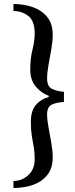

<svg xmlns="http://www.w3.org/2000/svg" viewBox="-20 -752 373 958"><path d="M47 186V151Q89 151 121 122Q153 93 153 43Q153 7 148 -20Q143 -47 138.5 -75.5Q134 -104 134 -144Q134 -199 158.5 -228Q183 -257 223 -268V-274Q187 -287 159 -319.5Q131 -352 131 -405Q131 -461 142 -503.5Q153 -546 153 -586Q153 -648 121 -672.5Q89 -697 47 -697V-732Q100 -732 144.5 -716Q189 -700 216 -666.5Q243 -633 243 -578Q243 -546 236 -506.5Q229 -467 222 -428Q215 -389 215 -360Q215 -320 240.5 -308Q266 -296 299 -294V-243Q266 -242 240.5 -231Q215 -220 215 -182Q215 -155 222 -117Q229 -79 236 -39Q243 1 243 34Q243 87 216 121Q189 155 144.5 170.5Q100 186 47 186Z"/></svg>

Font: STIX Two Text Medium
Style: Regular
Weight: 500
Designer: Ross Mills, John Hudson & Paul Hanslow, Tiro Typeworks Ltd; with prior portions MicroPress Inc., and Coen Hoffman.
Foundry: Tiro Typeworks Ltd
Version: Version 2.13 b171